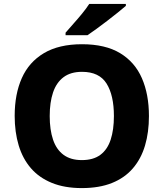

<svg xmlns="http://www.w3.org/2000/svg" viewBox="-20 -951 836 981"><path d="M741 -358Q741 -275 721 -207.5Q701 -140 659 -91Q617 -42 552 -16Q487 10 398 10Q310 10 245 -16.5Q180 -43 138 -91.5Q96 -140 75.5 -208Q55 -276 55 -359Q55 -470 91.5 -552Q128 -634 204.5 -679.5Q281 -725 399 -725Q518 -725 593.5 -679.5Q669 -634 705 -551.5Q741 -469 741 -358ZM234 -358Q234 -288 251 -237.5Q268 -187 304.5 -160Q341 -133 398 -133Q457 -133 493 -160Q529 -187 545.5 -237.5Q562 -288 562 -358Q562 -464 524.5 -524Q487 -584 399 -584Q341 -584 304.5 -556.5Q268 -529 251 -478.5Q234 -428 234 -358ZM623 -921Q607 -907 582 -887Q557 -867 528.5 -845Q500 -823 473 -803.5Q446 -784 427 -771H315V-784Q331 -803 354 -828.5Q377 -854 399.5 -881.5Q422 -909 436 -931H623Z"/></svg>

Font: Noto Sans Devanagari ExtraBold
Style: Regular
Weight: 800
Version: Version 2.003